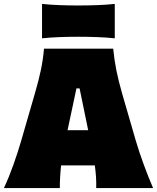

<svg xmlns="http://www.w3.org/2000/svg" viewBox="-24 -962 803 982"><path d="M-4 0Q22.5 -57 45 -120.5Q67.5 -184 84 -241L155 -486Q174.5 -553 185.5 -606Q196.5 -659 201 -713H555Q560.5 -656 571 -603.2Q581.5 -550.5 600 -486L671 -241Q688.5 -182 711.5 -119.5Q734.5 -57 759 0H468Q469 -28.5 467 -57.8Q465 -87 461 -116H288.5Q282 -57 282 0ZM367 -510 321.5 -296H427L383 -510ZM191 -766V-942Q233 -937.5 279.5 -935.8Q326 -934 377 -934Q428 -934 474.5 -935.8Q521 -937.5 563 -942V-766Q521 -770.5 474.5 -772.2Q428 -774 377 -774Q326 -774 279.5 -772.2Q233 -770.5 191 -766Z"/></svg>

Font: Commissioner Flair Black
Style: Regular
Weight: 900
Designer: Kostas Bartsokas
Foundry: Kostas Bartsokas
Version: Version 1.000; ttfautohint (v1.8.3)